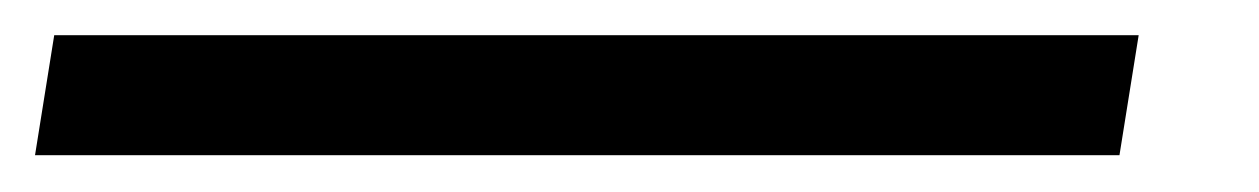

<svg xmlns="http://www.w3.org/2000/svg" viewBox="-88 46 708 108"><path d="M-68.3 133.3 -57.5 65.8H552.5L541.7 133.3Z"/></svg>

Font: Familjen Grotesk Medium
Style: Italic
Weight: 500
Italic angle: -9.46201°
Designer: Anders Wikstroem, Jonas Baeckman, Matilda Gysing, Kristian Moeller
Foundry: Familjen STHLM AB
Version: Version 2.002; ttfautohint (v1.8.4.7-5d5b)